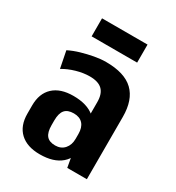

<svg xmlns="http://www.w3.org/2000/svg" viewBox="-177 -834 869 950"><g transform="rotate(30 257.5 -358.5)"><path d="M313 -192V-356Q313 -403 290 -425.5Q267 -448 218 -448Q182 -448 142 -436.5Q102 -425 71 -406L52 -502Q82 -517 116.5 -527Q151 -537 186 -543.5Q221 -550 252 -550Q358 -550 408.5 -501.5Q459 -453 459 -356V0H347ZM195 10Q122 10 82 -27.5Q42 -65 42 -134V-181Q42 -249 82 -286.5Q122 -324 196 -324Q275 -324 317.5 -287.5Q360 -251 360 -182V-135Q360 -65 317 -27.5Q274 10 195 10ZM239 -66Q272 -66 291.5 -88Q311 -110 311 -145V-173Q311 -210 293 -230Q275 -250 241 -250Q206 -250 190 -231Q174 -212 174 -171V-144Q174 -104 189.5 -85Q205 -66 239 -66ZM386 -727V-624H126V-727Z"/></g></svg>

Font: Pathway Extreme Condensed
Style: Bold
Weight: 700
Width: 3
Version: Version 1.001;gftools[0.9.26]